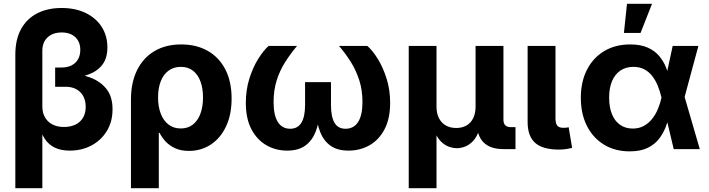

<svg xmlns="http://www.w3.org/2000/svg" viewBox="-20 -779 3706 1003"><path d="M60.1 204.1V-493.2Q60.1 -572.8 90.1 -627.2Q120.1 -681.6 174.6 -709.5Q229 -737.3 301.8 -737.3Q374 -737.3 427.7 -711.2Q481.4 -685.1 511.2 -638.7Q541 -592.3 541 -531.2Q541 -475.6 515.1 -441.4Q489.3 -407.2 441.7 -389.6Q394 -372.1 328.1 -365.2V-400.9Q395 -394.5 449.2 -374.8Q503.4 -355 535.6 -314.9Q567.9 -274.9 567.9 -208Q567.9 -143.6 538.3 -95Q508.8 -46.4 458.3 -19.3Q407.7 7.8 344.7 7.8Q297.9 7.8 265.6 -8.1Q233.4 -23.9 213.6 -54.2Q193.8 -84.5 184.6 -127.9L201.2 -129.4V204.1ZM314 -115.7Q349.1 -115.7 374.8 -128.4Q400.4 -141.1 414.1 -164.8Q427.7 -188.5 427.7 -220.7Q427.7 -269 399.4 -297.4Q371.1 -325.7 322.3 -325.7H268.1V-426.3H301.8Q332 -426.3 354 -437.5Q376 -448.7 387.7 -469.5Q399.4 -490.2 399.4 -518.6Q399.4 -560.5 373.3 -585Q347.2 -609.4 302.2 -609.4Q255.9 -609.4 228.5 -583.7Q201.2 -558.1 201.2 -514.6V-222.2Q201.2 -190.9 214.6 -166.7Q228 -142.6 253.2 -129.2Q278.3 -115.7 314 -115.7Z M664.1 204.1V-259.3Q664.1 -347.2 695.8 -411.9Q727.5 -476.6 786.4 -511.7Q845.2 -546.9 926.8 -546.9Q1005.9 -546.9 1064.9 -513.4Q1124 -480 1157 -416.7Q1189.9 -353.5 1189.9 -264.6Q1189.9 -180.2 1160.9 -118.7Q1131.8 -57.1 1081.3 -23.9Q1030.8 9.3 967.3 9.3Q924.8 9.3 894.8 -4.6Q864.7 -18.6 845 -40Q825.2 -61.5 813.5 -85H809.6V204.1ZM924.3 -107.9Q961.9 -107.9 987.8 -128.4Q1013.7 -148.9 1027.1 -185.3Q1040.5 -221.7 1040.5 -270Q1040.5 -317.4 1027.3 -353.3Q1014.2 -389.2 988.5 -409.4Q962.9 -429.7 924.8 -429.7Q887.7 -429.7 860.8 -410.2Q834 -390.6 819.8 -354.7Q805.7 -318.8 805.7 -270Q805.7 -221.7 819.8 -185.1Q834 -148.4 860.6 -128.2Q887.2 -107.9 924.3 -107.9Z M1480.5 7.8Q1420.4 7.8 1371.3 -20.5Q1322.3 -48.8 1293.2 -104.2Q1264.2 -159.7 1264.2 -241.2Q1264.2 -309.1 1282.5 -367.7Q1300.8 -426.3 1328.4 -470.7Q1356 -515.1 1383.3 -539.1H1531.7Q1498 -499 1470 -455.1Q1441.9 -411.1 1425.5 -359.6Q1409.2 -308.1 1409.2 -245.6Q1409.2 -177.2 1431.4 -141.8Q1453.6 -106.4 1496.1 -106.4Q1535.2 -106.4 1554.4 -137.9Q1573.7 -169.4 1573.7 -231V-350.1H1709V-231Q1709 -169.4 1727.3 -137.9Q1745.6 -106.4 1785.2 -106.4Q1828.1 -106.4 1850.8 -141.8Q1873.5 -177.2 1873.5 -245.6Q1873.5 -309.1 1856.4 -361.1Q1839.4 -413.1 1811.8 -456.8Q1784.2 -500.5 1751 -539.1H1898.9Q1926.3 -515.6 1953.6 -471.4Q1981 -427.2 1999.5 -368.4Q2018.1 -309.6 2018.1 -241.2Q2018.1 -159.7 1989 -104Q1960 -48.3 1910.6 -20.3Q1861.3 7.8 1800.8 7.8Q1742.2 7.8 1706.3 -18.1Q1670.4 -43.9 1652.6 -89.6Q1634.8 -135.3 1629.9 -194.8H1650.9Q1646.5 -134.8 1628.2 -89.1Q1609.9 -43.5 1574 -17.8Q1538.1 7.8 1480.5 7.8Z M2115.2 204.1V-539.1H2260.3V-223.1Q2260.3 -185.5 2273.7 -160.4Q2287.1 -135.3 2310.3 -122.8Q2333.5 -110.4 2363.3 -110.4Q2393.1 -110.4 2415.8 -122.8Q2438.5 -135.3 2451.4 -160.4Q2464.4 -185.5 2464.4 -223.1V-539.1H2609.9V-154.3Q2609.9 -133.8 2619.6 -124.3Q2629.4 -114.7 2650.9 -114.7H2672.9V0H2611.3Q2540 0 2505.4 -35.9Q2470.7 -71.8 2470.7 -139.6V-189H2494.6Q2494.6 -134.3 2482.7 -98.6Q2470.7 -63 2451.4 -42.5Q2432.1 -22 2409.9 -13.4Q2387.7 -4.9 2367.2 -4.9Q2345.7 -4.9 2323 -13.4Q2300.3 -22 2280.8 -42.5Q2261.2 -63 2249 -98.6Q2236.8 -134.3 2236.8 -189H2260.3V204.1Z M2899.4 2.4Q2814.9 2.4 2775.6 -32.7Q2736.3 -67.9 2736.3 -141.1V-539.1H2881.8V-160.2Q2881.8 -134.3 2891.1 -122.8Q2900.4 -111.3 2922.9 -111.3Q2933.1 -111.3 2939.5 -112.1Q2945.8 -112.8 2950.7 -114.3L2968.8 -6.3Q2957.5 -3.4 2939.5 -0.5Q2921.4 2.4 2899.4 2.4Z M3269.5 11.7Q3192.9 11.7 3135.3 -23.4Q3077.6 -58.6 3045.9 -121.6Q3014.2 -184.6 3014.2 -268.1Q3014.2 -351.6 3046.1 -414.3Q3078.1 -477.1 3136.2 -512Q3194.3 -546.9 3272 -546.9Q3326.7 -546.9 3363.8 -530.3Q3400.9 -513.7 3423.8 -486.1Q3446.8 -458.5 3460 -425.3Q3473.1 -392.1 3480 -359.9H3522.9L3555.7 -274.9L3635.7 0H3499.5L3435.1 -271Q3427.7 -302.7 3416 -331.3Q3404.3 -359.9 3387 -382.1Q3369.6 -404.3 3345.5 -417Q3321.3 -429.7 3289.1 -429.7Q3249.5 -429.7 3220.9 -410.4Q3192.4 -391.1 3177.2 -355.2Q3162.1 -319.3 3162.1 -269Q3162.1 -218.8 3176.8 -182.6Q3191.4 -146.5 3219.2 -127Q3247.1 -107.4 3285.6 -107.4Q3317.9 -107.4 3343 -121.1Q3368.2 -134.8 3386.5 -157.7Q3404.8 -180.7 3416.7 -209.2Q3428.7 -237.8 3435.5 -268.1L3494.1 -539.1H3628.4L3555.2 -268.1L3522.5 -184.6H3479.5Q3471.2 -151.9 3458.3 -117.4Q3445.3 -83 3422.6 -53.7Q3399.9 -24.4 3362.8 -6.3Q3325.7 11.7 3269.5 11.7ZM3239.3 -606.9 3255.4 -759.3H3386.2L3326.2 -606.9Z"/></svg>

Font: Inter 18pt
Style: Bold
Weight: 700
Designer: Rasmus Andersson
Foundry: rsms
Version: Version 4.001;git-66647c0bb